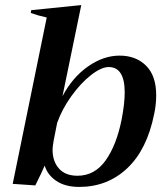

<svg xmlns="http://www.w3.org/2000/svg" viewBox="-20 -726 647 756"><path d="M156 -74Q146 -50 119 4L30 -2L164 -657Q128 -665 101 -675L103 -686L300 -706L226 -347Q265 -421 326 -464Q387 -507 451 -507Q515 -507 555 -467.5Q595 -428 595 -351Q595 -313 587 -277Q559 -137 481 -63.5Q403 10 292 10Q237 10 202 -13.5Q167 -37 156 -74ZM459 -256Q471 -318 471 -362Q471 -462 408 -462Q379 -462 338.5 -430.5Q298 -399 261 -347.5Q224 -296 205 -242L191 -171Q187 -147 187 -136Q187 -91 212 -62.5Q237 -34 285 -34Q353 -34 396 -94.5Q439 -155 459 -256Z"/></svg>

Font: Trirong SemiBold
Style: Italic
Weight: 600
Italic angle: -12°
Designer: Katatrad Team
Foundry: CadsonDemak
Version: Version 1.001